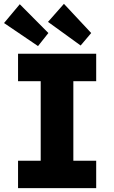

<svg xmlns="http://www.w3.org/2000/svg" viewBox="-20 -980 595 1000"><path d="M74 0V-143H192V-557H74V-700H481V-557H362V-143H481V0ZM400 -743 230 -866 313 -960 455 -808ZM178 -740 1 -860 83 -958 232 -808Z"/></svg>

Font: Lexend Deca
Style: Bold
Weight: 700
Designer: Bonnie Shaver-Troup, Thomas Jockin
Foundry: Lexend
Version: Version 1.008; ttfautohint (v1.8.4.7-5d5b)